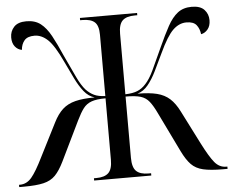

<svg xmlns="http://www.w3.org/2000/svg" viewBox="-51 -780 1018 840"><g transform="rotate(-5 457.5 -360.0)"><path d="M0 0V-10H4Q34 -10 55.5 -35.5Q77 -61 107 -122L181 -268Q199 -304 221.5 -324.5Q244 -345 278 -353.5Q312 -362 363 -362Q336 -370 316.5 -394.5Q297 -419 280 -454Q263 -489 244 -529Q210 -602 182.5 -628Q155 -654 124 -654Q93 -654 79.5 -638Q66 -622 64 -597Q46 -600 34 -615Q22 -630 22 -655Q22 -682 39.5 -701Q57 -720 94 -720Q132 -720 156.5 -701Q181 -682 201 -645.5Q221 -609 244 -556Q272 -496 290 -458Q308 -420 326 -400Q342 -383 361 -374Q380 -365 410 -364V-633Q410 -673 393 -688.5Q376 -704 339 -704H329V-714H580V-704H569Q532 -704 515 -687.5Q498 -671 498 -630V-364Q531 -365 551.5 -373.5Q572 -382 588 -400Q607 -420 625 -458Q643 -496 670 -556Q694 -609 714 -645.5Q734 -682 758.5 -701Q783 -720 820 -720Q858 -720 875.5 -701Q893 -682 893 -655Q893 -630 880.5 -615Q868 -600 851 -597Q848 -622 835 -638Q822 -654 791 -654Q759 -654 732 -628Q705 -602 671 -529Q652 -489 635 -454Q618 -419 598 -394.5Q578 -370 551 -362Q603 -362 636.5 -353.5Q670 -345 692.5 -324.5Q715 -304 733 -268L807 -122Q838 -61 859 -35.5Q880 -10 910 -10H915V0H894Q840 0 808 -7.5Q776 -15 756 -35.5Q736 -56 717 -95L633 -268Q617 -302 602 -321Q587 -340 564 -347Q541 -354 498 -354V-85Q498 -43 515 -26.5Q532 -10 569 -10H580V0H329V-10H339Q376 -10 393 -26.5Q410 -43 410 -84V-354Q371 -354 348.5 -346Q326 -338 312 -319.5Q298 -301 282 -268L198 -95Q179 -56 159 -35.5Q139 -15 107 -7.5Q75 0 21 0Z"/></g></svg>

Font: Noto Serif Display SemiCondensed
Style: Regular
Weight: 400
Width: 4
Designer: Monotype Design Team
Foundry: Monotype Imaging Inc.
Version: Version 2.009